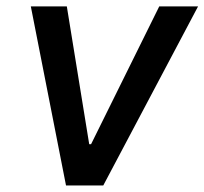

<svg xmlns="http://www.w3.org/2000/svg" viewBox="-20 -565 623 585"><path d="M583.5 -545.5H465.2L257.5 -125.7H251.8L183.6 -545.5H73.9L181.1 0H294.7Z"/></svg>

Font: Magic Ui Pro Medium
Style: Italic
Weight: 500
Italic angle: -9.39999°
Designer: Stefan Endress, Andreas Faust
Version: Version 1.000;FEAKit 1.0